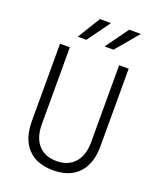

<svg xmlns="http://www.w3.org/2000/svg" viewBox="-186 -1160 1072 1288"><g transform="rotate(20 350.0 -516.5)"><path d="M105 -800H175V-251Q175 -157 221 -104.5Q267 -52 351 -52Q434 -52 480.5 -104.5Q527 -157 527 -251V-800H595V-247Q595 -122 531.5 -54Q468 14 350 14Q232 14 168.5 -54Q105 -122 105 -247ZM201 -885 300 -1047H379L262 -885ZM392 -885 509 -1047H592L456 -885Z"/></g></svg>

Font: Martian Mono ExtraLight
Style: Regular
Weight: 200
Monospace: yes
Designer: Roman Shamin
Foundry: Evil Martians
Version: Version 1.000; ttfautohint (v1.8.4.7-5d5b)